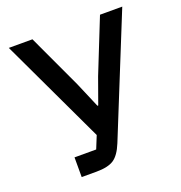

<svg xmlns="http://www.w3.org/2000/svg" viewBox="-127 -807 863 916"><g transform="rotate(-20 305.0 -349.0)"><path d="M133 0V-100H243L269 -164L17 -698H137L265 -423L320 -294H324L371 -425L480 -698H593L348 -93Q326 -39 296.5 -19.5Q267 0 208 0Z"/></g></svg>

Font: IBM Plex Sans Medm
Style: Regular
Weight: 500
Designer: Mike Abbink, Paul van der Laan, Pieter van Rosmalen
Foundry: Bold Monday
Version: Version 3.005